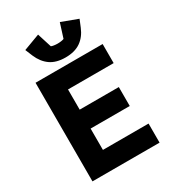

<svg xmlns="http://www.w3.org/2000/svg" viewBox="-223 -1062 1053 1177"><g transform="rotate(-30 303.5 -473.0)"><path d="M552 0H77V-698H552V-563H229V-420H506V-286H229V-135H552ZM315 -740Q249 -740 208 -769Q167 -798 144 -852L123 -903L238 -946L270 -845Q276 -842 289 -840Q302 -838 315 -838Q328 -838 341 -840Q354 -842 360 -845L392 -946L507 -903L486 -852Q464 -798 422.5 -769Q381 -740 315 -740Z"/></g></svg>

Font: IBM Plex Sans Var
Style: Regular
Weight: 400
Designer: Mike Abbink, Paul van der Laan, Pieter van Rosmalen
Foundry: Bold Monday
Version: Version 3.000